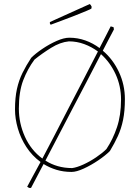

<svg xmlns="http://www.w3.org/2000/svg" viewBox="-20 -837 692 947"><path d="M124 90 114 84Q122 69 139 37.5Q156 6 180 -38Q138 -69 110 -112Q82 -155 68 -203.5Q54 -252 54 -297Q54 -355 63.5 -398Q73 -441 91 -477.5Q109 -514 134 -552Q155 -573 189 -596Q223 -619 259 -635Q295 -651 322 -651Q363 -651 401 -637.5Q439 -624 471 -600Q485 -627 499 -654Q513 -681 526 -707L540 -703L542 -692Q527 -664 513.5 -638Q500 -612 487 -587Q537 -545 566.5 -482Q596 -419 596 -348Q596 -289 587 -245.5Q578 -202 561.5 -166Q545 -130 522 -92Q500 -70 464.5 -46Q429 -22 393 -5.5Q357 11 333 11Q293 11 258.5 0.5Q224 -10 195 -28Q180 0 165 29Q150 58 133 90ZM73 -301Q73 -229 103 -162.5Q133 -96 189 -55Q216 -107 249.5 -170.5Q283 -234 319 -305Q354 -372 390.5 -442.5Q427 -513 463 -583Q432 -606 395.5 -619.5Q359 -633 320 -633Q277 -629 232 -601Q187 -573 150 -543Q116 -497 94.5 -441Q73 -385 73 -301ZM336 -8Q359 -11 391 -25.5Q423 -40 454 -61Q485 -82 505 -102Q537 -150 557 -209.5Q577 -269 577 -346Q577 -413 550 -471.5Q523 -530 478 -570Q439 -494 404 -427.5Q369 -361 334 -294Q304 -237 272.5 -176Q241 -115 204 -45Q232 -27 265 -17.5Q298 -8 336 -8ZM230 -715Q229 -716 227.5 -718.5Q226 -721 226 -722V-728L254 -741L407 -810L423 -817Q428 -813 432 -804L431 -795Q430 -793 406 -783Q382 -773 348 -759.5Q314 -746 281 -734Q248 -722 230 -715Z"/></svg>

Font: Labrada Thin
Style: Regular
Weight: 100
Designer: Mercedes Jáuregui
Foundry: Omnibus-Type Team
Version: Version 1.000; ttfautohint (v1.8.4.7-5d5b)